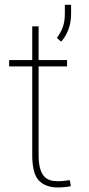

<svg xmlns="http://www.w3.org/2000/svg" viewBox="-20 -782 376 811"><path d="M143.1 -528.3V-670.9H116.2V-528.3H18.6V-501.5H116.2V-126.5C116.2 -73.2 126 -37.6 145 -18.6C164.1 0.5 190.4 9.8 224.1 9.8C237.8 9.8 265.1 8.3 279.3 3.9L274.9 -21C256.8 -18.6 242.7 -16.6 222.7 -16.6C180.2 -16.6 143.1 -33.2 143.1 -126.5V-501.5H263.2V-528.3ZM253.9 -761.7V-723.1C253.9 -680.7 243.2 -654.3 220.2 -621.6L238.3 -606C263.2 -633.8 280.3 -672.9 280.3 -724.1V-761.7Z"/></svg>

Font: Vazirmatn Thin
Style: Regular
Weight: 100
Designer: Saber Rastikerdar
Foundry: Saber Rastikerdar
Version: Version 33.003